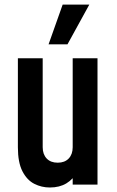

<svg xmlns="http://www.w3.org/2000/svg" viewBox="-20 -800 506 832"><path d="M196 12.5Q160 12.5 128.5 -3.5Q97 -19.5 77.2 -57.8Q57.5 -96 57.5 -162V-547.5H165V-162Q165 -131.5 182.2 -113.2Q199.5 -95 230 -95Q260.5 -95 277.8 -113.2Q295 -131.5 295 -162V-547.5H402.5V0H295V-80L314 -55.5Q297.5 -23.5 267.8 -5.5Q238 12.5 196 12.5ZM190.5 -608 251.5 -780H367L272.5 -608Z"/></svg>

Font: Mohave Light SemiBold
Style: Regular
Weight: 600
Version: Version 2.003